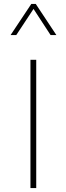

<svg xmlns="http://www.w3.org/2000/svg" viewBox="-20 -953 337 973"><path d="M163.6 -649.9H134.3V0H163.6ZM161.1 -933.1H138.7L33.7 -775.4H62.5L149.9 -907.7L236.3 -775.4H265.6Z"/></svg>

Font: Estedad Thin
Style: Regular
Weight: 100
Designer: Amin Abedi
Version: Version 7.3